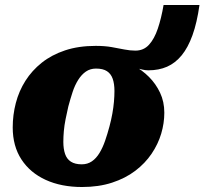

<svg xmlns="http://www.w3.org/2000/svg" viewBox="-20 -736 820 770"><path d="M254 -309Q248 -283 243 -258Q238 -233 236 -210Q234 -187 234 -167Q234 -139 241 -118.5Q248 -98 264.5 -87.5Q281 -77 308 -77Q331 -77 348.5 -89Q366 -101 379 -122.5Q392 -144 401.5 -171.5Q411 -199 419 -229Q426 -255 430.5 -280Q435 -305 437 -328Q439 -351 439 -371Q439 -400 432 -420Q425 -440 409 -450.5Q393 -461 365 -461Q342 -461 324.5 -449Q307 -437 293.5 -415.5Q280 -394 271 -366.5Q262 -339 254 -309ZM501 -475 542 -470 536 -447 516 -473Q550 -455 577.5 -427.5Q605 -400 622 -364Q639 -328 639 -284Q639 -242 626.5 -200Q614 -158 588 -119.5Q562 -81 522.5 -51Q483 -21 429.5 -3.5Q376 14 309 14Q226 14 163.5 -14.5Q101 -43 66 -96.5Q31 -150 31 -225Q31 -275 43.5 -323Q56 -371 82 -412Q108 -453 147.5 -484.5Q187 -516 241 -534Q295 -552 364 -552Q401 -552 428.5 -547Q456 -542 479 -537.5Q502 -533 523 -533Q556 -533 577.5 -556.5Q599 -580 613 -621.5Q627 -663 636 -716H780Q770 -645 752 -595Q734 -545 708.5 -514Q683 -483 650 -468.5Q617 -454 575 -454Q563 -454 550.5 -457Q538 -460 525.5 -464.5Q513 -469 501 -475Z"/></svg>

Font: Roboto Serif ExtraBold
Style: Italic
Weight: 800
Italic angle: -10°
Version: Version 1.007